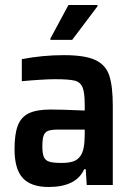

<svg xmlns="http://www.w3.org/2000/svg" viewBox="-20 -738 534 766"><path d="M38 -143Q38 -203 51 -237Q64 -271 95 -286Q126 -301 182 -301Q228 -301 318 -297V-320Q318 -370 309 -390.5Q300 -411 277 -416.5Q254 -422 199 -422Q175 -422 136 -419.5Q97 -417 67 -414V-502Q150 -518 235 -518Q319 -518 360.5 -498.5Q402 -479 416 -436.5Q430 -394 430 -315V0H326L322 -63H316Q284 8 174 8Q104 8 71 -27.5Q38 -63 38 -143ZM301 -116Q318 -139 318 -201V-221H212Q185 -221 172 -216Q159 -211 154 -197Q149 -183 149 -153Q149 -125 155 -111.5Q161 -98 176.5 -93Q192 -88 226 -88Q254 -88 272 -94Q290 -100 301 -116ZM181 -579V-584L253 -718H369V-713L268 -579Z"/></svg>

Font: Saira Semi Condensed Medium
Style: Regular
Weight: 500
Width: 4
Designer: Hector Gatti with collaboration of the Omnibus-Type team
Foundry: Omnibus-Type
Version: Version 1.001; ttfautohint (v1.8)